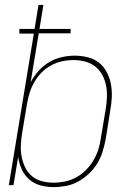

<svg xmlns="http://www.w3.org/2000/svg" viewBox="-20 -755 540 783"><path d="M199 8Q171 8 145 1Q119 -6 99.5 -23Q80 -40 69 -64Q58 -88 54 -115L35 0H16L118 -618H59V-637H121L137 -735H157L141 -637H268V-619H138L105 -420Q118 -444 137 -465.5Q156 -487 180.5 -501.5Q205 -516 232 -522Q259 -528 285 -528Q312 -528 338 -521.5Q364 -515 383.5 -499.5Q403 -484 415 -461.5Q427 -439 432 -413.5Q437 -388 436 -361Q435 -334 430 -307L411 -187Q406 -162 398.5 -137Q391 -112 377 -89Q363 -66 343 -47Q323 -28 299.5 -15Q276 -2 250 3Q224 8 199 8ZM199 -10Q222 -10 245.5 -15Q269 -20 290.5 -31.5Q312 -43 330 -61Q348 -79 360.5 -100Q373 -121 380.5 -144Q388 -167 391 -190L411 -310Q415 -334 416 -358.5Q417 -383 412.5 -406Q408 -429 397 -449.5Q386 -470 368 -484Q350 -498 327 -504Q304 -510 279 -510Q256 -510 233 -505Q210 -500 188.5 -488.5Q167 -477 149.5 -459Q132 -441 120 -420Q108 -399 101 -376.5Q94 -354 90 -331L70 -211Q66 -187 65 -162.5Q64 -138 68.5 -115Q73 -92 83 -71.5Q93 -51 110.5 -36.5Q128 -22 151 -16Q174 -10 199 -10Z"/></svg>

Font: Iosevka SS04 Thin
Style: Italic
Weight: 100
Italic angle: -9°
Monospace: yes
Designer: Belleve Invis
Foundry: Belleve Invis
Version: Version 19.0.0; ttfautohint (v1.8.4)